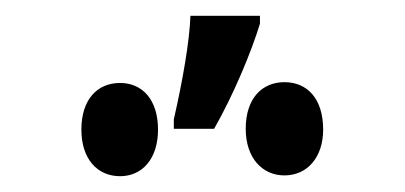

<svg xmlns="http://www.w3.org/2000/svg" viewBox="-20 -823 512 243"><path d="M309 -803H221C220 -771 211 -720 200 -672V-660H251C276 -704 298 -757 309 -793ZM340 -719C312 -719 291 -699 291 -660C291 -623 312 -601 340 -601C369 -601 389 -624 389 -659C389 -698 369 -719 340 -719ZM132 -718C103 -718 83 -697 83 -659C83 -622 103 -600 132 -600C160 -600 180 -622 180 -659C180 -697 160 -718 132 -718Z"/></svg>

Font: Noto Sans Display Condensed Medium
Style: Regular
Weight: 500
Width: 3
Designer: Monotype Design Team
Foundry: Monotype Imaging Inc.
Version: Version 1.900